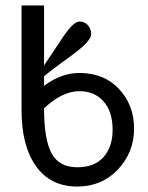

<svg xmlns="http://www.w3.org/2000/svg" viewBox="-20 -684 540 700"><path d="M140.6 -371.1Q203.1 -418 269.5 -418Q359.4 -418 414.1 -359.4Q468.8 -300.8 468.8 -214.8Q468.8 -128.9 410.2 -66.4Q351.6 -3.9 261.7 -3.9Q164.1 -3.9 111.3 -78.1Q58.6 -152.3 58.6 -281.2V-664.1H140.6V-445.3L203.1 -539.1Q246.1 -605.5 269.5 -605.5Q289.1 -605.5 300.8 -591.8Q312.5 -578.1 312.5 -558.6Q312.5 -546.9 293 -525.4Q273.4 -503.9 207 -457Q164.1 -425.8 140.6 -406.2ZM140.6 -289.1Q140.6 -175.8 168 -125Q195.3 -74.2 261.7 -74.2Q324.2 -74.2 357.4 -111.3Q390.6 -148.4 390.6 -210.9Q390.6 -277.3 357.4 -314.5Q324.2 -351.6 269.5 -351.6Q207 -351.6 140.6 -289.1Z"/></svg>

Font: 和音 by 宁静之雨，公众号njzyshare
Style: Regular
Weight: 400
Designer: Steve Matteson
Foundry: Ascender Corporation
Version: Version 6.00;June 8, 2018;FontCreator 11.0.0.2388 32-bit